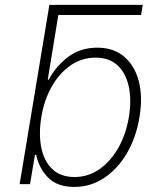

<svg xmlns="http://www.w3.org/2000/svg" viewBox="-20 -747 645 779"><path d="M559.3 -727.3 552.2 -686.1H216.6L173.7 -423.7H177.9Q205.3 -476.6 255.1 -515.1Q305 -553.6 375 -553.6Q440.7 -553.6 483.7 -517.2Q526.6 -480.8 543.1 -417.3Q559.7 -353.7 545.8 -271.3Q532.3 -188.9 494.9 -125.2Q457.4 -61.4 402.5 -25Q347.7 11.4 281.6 11.4Q211.3 11.4 174.4 -27.3Q137.4 -66.1 126.8 -119H121.8L101.9 0H59.7L180.4 -727.3ZM147.7 -271.7Q136.4 -202.1 147.7 -147Q159.1 -92 192.8 -60.4Q226.6 -28.8 282.3 -28.8Q338.1 -28.8 383.9 -60.9Q429.7 -93 460.6 -148.1Q491.5 -203.1 502.8 -271.7Q514.2 -340.2 502.7 -394.9Q491.1 -449.6 457.4 -481.4Q423.7 -513.1 367.5 -513.1Q312.1 -513.1 266.5 -481.7Q220.9 -450.3 190 -395.8Q159.1 -341.3 147.7 -271.7Z"/></svg>

Font: Inter Extra Light  BETA
Style: Italic
Weight: 200
Italic angle: 9.39999°
Designer: Rasmus Andersson
Foundry: rsms
Version: Version 3.011;git-f93a4a705